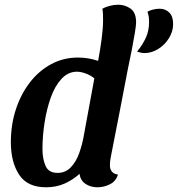

<svg xmlns="http://www.w3.org/2000/svg" viewBox="-20 -774 754 814"><path d="M175 20Q96 20 61 -33.5Q26 -87 26 -171Q26 -246 47.5 -311Q69 -376 107 -425Q145 -474 197 -502Q249 -530 310 -530Q333 -530 354 -526.5Q375 -523 396 -516Q405 -564 411 -609.5Q417 -655 417 -690Q417 -703 416.5 -714.5Q416 -726 414 -737Q426 -744 444.5 -749Q463 -754 481 -754Q510 -754 533.5 -737.5Q557 -721 557 -679Q557 -667 552 -636Q547 -605 539 -564Q531 -523 522 -481Q505 -393 487.5 -301.5Q470 -210 451 -115Q449 -107 447.5 -95Q446 -83 446 -73Q446 -57 454.5 -46.5Q463 -36 480 -34Q472 -6 446.5 7Q421 20 393 20Q364 20 342.5 5.5Q321 -9 317 -37Q290 -12 254.5 4Q219 20 175 20ZM593 -549Q579 -549 561 -555Q586 -586 599 -615.5Q612 -645 612 -680Q612 -693 610.5 -703.5Q609 -714 605 -724Q612 -729 627 -733Q642 -737 657 -737Q681 -737 697.5 -721Q714 -705 714 -672Q714 -641 696.5 -612.5Q679 -584 651 -566.5Q623 -549 593 -549ZM224 -41Q258 -41 280.5 -65Q303 -89 315.5 -124Q328 -159 334 -192L380 -442Q362 -456 342 -463Q322 -470 306 -470Q269 -470 241 -440Q213 -410 195.5 -361Q178 -312 169 -254.5Q160 -197 160 -142Q160 -101 173 -71Q186 -41 224 -41Z"/></svg>

Font: Sansita Swashed Medium
Style: Regular
Weight: 500
Designer: Pablo Cosgaya
Foundry: Omnibus-Type
Version: Version 1.003; ttfautohint (v1.8.3)